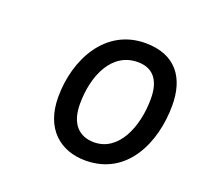

<svg xmlns="http://www.w3.org/2000/svg" viewBox="-72 -801 516 497"><g transform="rotate(20 185.5 -552.5)"><path d="M208 -383C323 -383 371 -492 371 -594C371 -669 335 -722 251 -722C141 -722 86 -617 86 -514C86 -426 139 -383 208 -383ZM213 -435C170 -435 145 -463 145 -516C145 -596 179 -669 249 -669C288 -669 313 -646 313 -591C313 -513 280 -435 213 -435Z"/></g></svg>

Font: BC Sans
Style: Italic
Weight: 400
Italic angle: -12°
Designer: Monotype Design Team
Designer: Province of B.C.
Foundry: Monotype Imaging Inc.
Version: Version 2.000;GOOG;noto-source:20170915:90ef993387c0